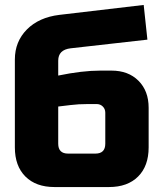

<svg xmlns="http://www.w3.org/2000/svg" viewBox="-20 -745 650 775"><path d="M215 -440Q312 -460 385 -460H430Q498 -460 539 -419Q580 -378 580 -310V-150Q580 -75 537.5 -32.5Q495 10 420 10H200Q125 10 82.5 -32.5Q40 -75 40 -150V-505Q40 -577 88.5 -626Q137 -675 220 -685L560 -725L575 -585L265 -550Q215 -544 215 -500ZM365 -125Q405 -125 405 -165V-290Q405 -305 395 -315Q385 -325 370 -325H335Q296 -325 265 -321Q234 -317 215 -315V-165Q215 -125 255 -125Z"/></svg>

Font: Russo One
Style: Regular
Weight: 400
Designer: Jovanny lemonad
Foundry: Jovanny Lemonad
Version: Version 1.001